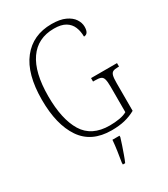

<svg xmlns="http://www.w3.org/2000/svg" viewBox="-226 -828 1011 1153"><g transform="rotate(-30 279.5 -251.5)"><path d="M320 10Q181 10 114.5 -88Q48 -186 48 -358Q48 -537 121.5 -630.5Q195 -724 325 -724Q383 -724 419.5 -707Q456 -690 473 -664Q490 -638 490 -611Q490 -561 457 -561Q457 -598 444.5 -628Q432 -658 403 -675.5Q374 -693 324 -693Q211 -693 151.5 -607.5Q92 -522 92 -358Q92 -198 146 -109.5Q200 -21 325 -21Q361 -21 393 -26.5Q425 -32 445 -44V-222Q445 -256 440 -273Q435 -290 422 -295Q409 -300 384 -300H369V-324H549V-300H541Q519 -300 507.5 -294.5Q496 -289 491.5 -272.5Q487 -256 487 -221V-29Q451 -9 411.5 0.5Q372 10 320 10ZM275 208Q281 172 286.5 135Q292 98 295 61H344V71Q338 92 328.5 119.5Q319 147 309.5 174Q300 201 291 221H275Z"/></g></svg>

Font: Noto Serif Condensed ExtraLight
Style: Regular
Weight: 200
Width: 3
Designer: Monotype Design Team
Foundry: Monotype Imaging Inc.
Version: Version 2.013; ttfautohint (v1.8.4.7-5d5b)